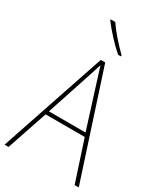

<svg xmlns="http://www.w3.org/2000/svg" viewBox="-231 -1041 967 1130"><g transform="rotate(30 252.0 -475.5)"><path d="M476 0 386 -275H120L27 0H0L241 -715H271L504 0ZM282 -601Q276 -621 269.5 -641Q263 -661 255 -687Q248 -665 241 -643.5Q234 -622 227 -600L128 -300H377ZM203 -951Q227 -915 264 -873Q301 -831 333 -800V-792H314Q278 -823 238.5 -866Q199 -909 173 -944V-951Z"/></g></svg>

Font: Noto Sans SemiCondensed Thin
Style: Regular
Weight: 100
Width: 4
Designer: Monotype Design Team
Foundry: Monotype Imaging Inc.
Version: Version 2.013; ttfautohint (v1.8.4.7-5d5b)